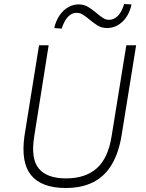

<svg xmlns="http://www.w3.org/2000/svg" viewBox="-20 -931 728 959"><path d="M308 8Q247 8 203.5 -8.5Q160 -25 134.5 -57Q109 -89 101 -137.5Q93 -186 102 -251L175 -705H223L151 -250Q133 -139 173.5 -89.5Q214 -40 310 -40Q407 -40 464 -91Q521 -142 538 -254L611 -705H660L588 -259Q574 -170 539 -110.5Q504 -51 446.5 -21.5Q389 8 308 8ZM288 -788 251 -791Q259 -827 277 -853.5Q295 -880 320 -894.5Q345 -909 372 -909Q401 -909 422.5 -895Q444 -881 462 -866Q477 -853 492.5 -842.5Q508 -832 524 -832Q550 -832 569.5 -852.5Q589 -873 600 -911L637 -909Q625 -854 591.5 -822.5Q558 -791 515 -791Q487 -791 466 -804.5Q445 -818 426 -834Q411 -847 395.5 -857Q380 -867 363 -867Q338 -867 319 -846.5Q300 -826 288 -788Z"/></svg>

Font: Nunito Sans 7pt SemiCondensed ExtraLight
Style: Italic
Weight: 250
Width: 4
Italic angle: -9°
Designer: Vernon Adams
Foundry: Vernon Adams
Version: Version 3.101;gftools[0.9.27]